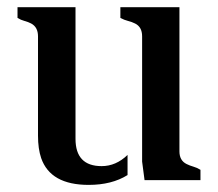

<svg xmlns="http://www.w3.org/2000/svg" viewBox="-20 -502 608 535"><path d="M263.2 -39.1Q303.2 -39.1 335.4 -70.3V-14.2Q291.5 13.2 227.1 13.2Q120.6 13.2 94.7 -61.5Q85.9 -87.4 85.9 -124V-400.9Q85.9 -426.3 66.9 -436.5Q58.6 -440.9 48.3 -443.6Q38.1 -446.3 28.8 -452.1V-481.9H190.4V-115.2Q190.4 -39.1 263.2 -39.1ZM376 -400.9Q376 -426.8 356.4 -436.5Q347.7 -440.9 336.9 -443.6Q326.2 -446.3 315.4 -452.1V-481.9H480V-80.1Q480 -54.7 500 -44.9Q508.8 -40.5 519 -37.6Q529.3 -34.7 538.6 -28.8V0H382.8L376 -51.8Z"/></svg>

Font: Stardos Stencil
Style: Regular
Weight: 400
Version: Version 1.000